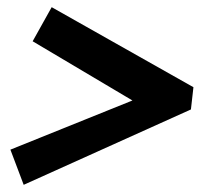

<svg xmlns="http://www.w3.org/2000/svg" viewBox="-20 -523 570 535"><path d="M46 -8 9 -106 349 -243 71 -408 124 -503 519 -280 512 -218Z"/></svg>

Font: Faustina Light ExtraBold
Style: Italic
Weight: 800
Italic angle: -8°
Version: Version 1.200